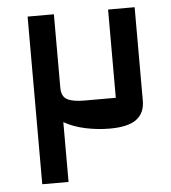

<svg xmlns="http://www.w3.org/2000/svg" viewBox="-48 -669 634 713"><g transform="rotate(-5 269.0 -312.5)"><path d="M81 0V-625H179V-351Q179 -319 199.5 -307.5Q220 -296 264 -296H381V-625H480V-276Q480 -231 449 -207.5Q418 -184 349 -184Q304 -184 259 -193.5Q214 -203 179 -223V0Z"/></g></svg>

Font: Changa ExtraLight Medium
Style: Regular
Weight: 500
Version: Version 3.002; ttfautohint (v1.8.2)